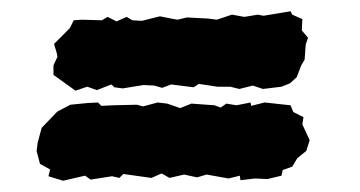

<svg xmlns="http://www.w3.org/2000/svg" viewBox="-20 -421 640 341"><path d="M521 -315 515 -305 507 -284 495 -273 480 -267 447 -263 429 -269 405 -263 389 -267H366L333 -272L324 -266L284 -271L268 -265L254 -269L235 -270L198 -264L183 -266L178 -271L152 -261L135 -267L114 -260L75 -288V-305L82 -320L81 -326L76 -343L104 -371L111 -385L126 -386L161 -385L171 -391L187 -383L205 -391L215 -385L232 -384L264 -392L295 -386L312 -390L350 -388L365 -386L392 -395L414 -391L438 -395L448 -393L496 -401L499 -395L517 -387L516 -367L527 -354L523 -342ZM530 -172 524 -153 508 -140 499 -125 482 -119 480 -109 455 -103 433 -104 407 -101 406 -109 386 -104 347 -111 330 -106 307 -111 281 -105 267 -113 249 -105 199 -112 192 -105 179 -108 141 -102 131 -109 92 -100 66 -108 69 -120 51 -130 45 -153 47 -168 54 -194 82 -223 105 -235 135 -238 154 -239 160 -233 181 -234 223 -235 234 -232 260 -239 277 -237 300 -229 320 -237 361 -234 372 -230 382 -237 400 -234 425 -239 426 -233 450 -239 496 -234 501 -222 519 -213 517 -200Z"/></svg>

Font: Winky Rough Black
Style: Italic
Weight: 900
Italic angle: -8.97852°
Designer: Simon Atzbach
Foundry: typofactur
Version: Version 1.206; ttfautohint (v1.8.4.7-5d5b)